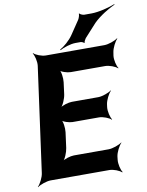

<svg xmlns="http://www.w3.org/2000/svg" viewBox="-102 -1005 846 1102"><g transform="rotate(-10 321.5 -453.5)"><path d="M499 -358 501 -373C504 -397 523 -434 537 -447L536 -449C521 -437 482 -423 459 -423H305C285 -423 247 -412 233 -399L234 -397C249 -409 266 -449 269 -473L278 -542C281 -566 276 -606 265 -618L262 -616C272 -603 308 -592 328 -592H529C553 -592 589 -578 600 -566L602 -568C592 -581 583 -618 586 -642L589 -661C592 -685 611 -722 625 -735L623 -737C608 -725 569 -711 545 -711H204C180 -711 145 -725 134 -737L132 -735C142 -722 151 -685 148 -661L64 -50C61 -26 42 11 28 24L29 26C44 14 83 0 107 0H449C473 0 508 14 519 26L522 24C512 11 503 -26 506 -50L508 -68C511 -92 530 -129 544 -142L543 -144C528 -132 489 -118 465 -118H263C243 -118 205 -107 191 -94L193 -92C208 -104 224 -144 227 -168L239 -258C242 -282 237 -322 226 -334L223 -332C233 -319 269 -308 289 -308H443C466 -308 502 -294 513 -282L515 -284C505 -297 496 -334 499 -358ZM422 -880 368 -800C349 -772 314 -742 291 -730L292 -726C314 -738 355 -752 384 -752H414C419 -752 432 -747 433 -743L436 -744C435 -749 443 -764 447 -769L517 -846C552 -881 609 -915 643 -930L642 -933C608 -919 546 -903 504 -903H461C454 -903 437 -910 435 -915L432 -914C434 -908 427 -887 422 -880Z"/></g></svg>

Font: Asimov
Style: EdgeNarIt
Weight: 500
Designer: Google
Version: Version 2.000980: 2014